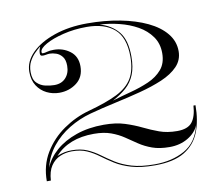

<svg xmlns="http://www.w3.org/2000/svg" viewBox="-80 -808 1084 931"><g transform="rotate(-10 462.0 -342.5)"><path d="M80 10Q80 -68.5 117 -129.5Q154 -190.5 213.2 -231.5Q272.5 -272.5 340 -291Q428.5 -315 482 -341.5Q535.5 -368 559.8 -408.5Q584 -449 584 -515Q584 -610 535.5 -651.8Q487 -693.5 400 -693.5Q338.5 -693.5 284.5 -680.2Q230.5 -667 197 -648Q163.5 -629 163.5 -612Q163.5 -604.5 168.5 -604.5Q178.5 -604.5 190.5 -608.2Q202.5 -612 224 -612Q268.5 -612 303 -586Q337.5 -560 337.5 -511Q337.5 -458.5 300.8 -430.2Q264 -402 215 -402Q182.5 -402 153.5 -416.2Q124.5 -430.5 106.5 -458.2Q88.5 -486 88.5 -527Q88.5 -578 130.2 -619.5Q172 -661 243.8 -685.5Q315.5 -710 405 -710Q491.5 -710 566.8 -695.5Q642 -681 698.8 -654Q755.5 -627 787.2 -588.2Q819 -549.5 819 -500.5Q819 -457 789.5 -426.2Q760 -395.5 710 -374.2Q660 -353 598.2 -337Q536.5 -321 471 -306.8Q405.5 -292.5 346 -276.5Q289 -261 238.5 -230.2Q188 -199.5 152.2 -155Q116.5 -110.5 102.5 -53Q120.5 -98 161.8 -134Q203 -170 263.5 -191Q324 -212 399 -212Q458.5 -212 502.2 -198Q546 -184 582.8 -166Q619.5 -148 658 -134Q696.5 -120 745.5 -120Q797.5 -120 819 -147Q840.5 -174 844 -228H854Q854 -153.5 831.8 -96.5Q809.5 -39.5 756.2 -7.2Q703 25 610.5 25Q541 25 494.8 11.2Q448.5 -2.5 416 -23Q383.5 -43.5 356 -64Q328.5 -84.5 298 -98.2Q267.5 -112 224 -112Q193.5 -112 166 -100.2Q138.5 -88.5 120.5 -61.8Q102.5 -35 100 10ZM739 -505Q739 -552.5 714.2 -587.2Q689.5 -622 649 -644.8Q608.5 -667.5 560 -679.5Q511.5 -691.5 464 -694Q522 -677.5 555.5 -636.8Q589 -596 589 -515Q589 -461.5 574.2 -425.8Q559.5 -390 531.5 -365.2Q503.5 -340.5 464 -319.5Q508 -333 555.8 -345.5Q603.5 -358 645.2 -376.2Q687 -394.5 713 -425Q739 -455.5 739 -505ZM274.5 -524.5Q274.5 -554 262 -569.8Q249.5 -585.5 232.5 -591.2Q215.5 -597 201.5 -597Q193.5 -597 182.2 -594.8Q171 -592.5 162.5 -593.8Q154 -595 154 -605.5Q154 -623.5 161.5 -637.5L160.5 -638.5Q148 -628.5 132.5 -613Q117 -597.5 105.8 -576Q94.5 -554.5 94.5 -525Q94.5 -488.5 112.2 -471Q130 -453.5 154 -448.2Q178 -443 197.5 -443Q233.5 -443 254 -465.8Q274.5 -488.5 274.5 -524.5ZM152 -102Q172.5 -110.5 189.8 -113.8Q207 -117 224 -117Q268.5 -117 300 -103.2Q331.5 -89.5 359.2 -69Q387 -48.5 419.2 -28Q451.5 -7.5 497 6.2Q542.5 20 610.5 20Q696 20 758.2 -15Q820.5 -50 840 -132Q825 -96 786 -73Q747 -50 696 -50Q646 -50 610.8 -62.8Q575.5 -75.5 547.2 -94.5Q519 -113.5 491 -132.5Q463 -151.5 428 -164.2Q393 -177 344 -177Q220 -177 152 -102Z"/></g></svg>

Font: Engraving Unshaded CC
Style: Bold
Weight: 700
Designer: indestructible type*
Foundry: Cowboy Collective
Version: Version 1.000